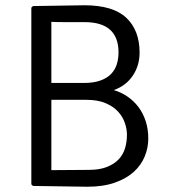

<svg xmlns="http://www.w3.org/2000/svg" viewBox="-20 -706 640 729"><path d="M105 0 99 -6V-677L105 -683L300 -686Q409 -686 459.5 -638.5Q510 -591 510 -506Q510 -457 484 -418.5Q458 -380 412 -364Q439 -356 463 -340Q487 -324 505 -300.5Q523 -277 533 -246.5Q543 -216 543 -180Q543 -145 529.5 -112Q516 -79 488 -53.5Q460 -28 416 -12.5Q372 3 311 3ZM175 -60 317 -61Q359 -61 387 -72.5Q415 -84 431.5 -102Q448 -120 455 -144Q462 -168 462 -194Q462 -216 454 -239.5Q446 -263 428 -282.5Q410 -302 380.5 -314.5Q351 -327 308 -327H175ZM175 -623V-391H298Q335 -391 360.5 -400Q386 -409 401.5 -425Q417 -441 423.5 -462Q430 -483 430 -507Q430 -622 301 -622Q256 -622 225 -622Q194 -622 175 -623Z"/></svg>

Font: Signika
Style: Light
Weight: 300
Designer: Anna Giedrys
Foundry: Anna Giedrys
Version: Version 1.001